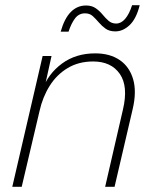

<svg xmlns="http://www.w3.org/2000/svg" viewBox="-20 -714 593 734"><path d="M27 0 143 -500H177L148 -369L142 -371Q164 -432 217 -471Q270 -510 344 -510Q400 -510 437.5 -484.5Q475 -459 489 -411Q503 -363 487 -296L418 0H382L450 -295Q471 -384 438 -431.5Q405 -479 336 -479Q281 -479 239 -454Q197 -429 170 -386Q143 -343 131 -289L63 0ZM514 -694Q501 -642 475.5 -618Q450 -594 421 -594Q398 -594 383.5 -604.5Q369 -615 357.5 -628.5Q346 -642 334.5 -652.5Q323 -663 305 -663Q282 -663 267.5 -644.5Q253 -626 242 -593H212Q226 -643 250.5 -668Q275 -693 309 -693Q331 -693 346 -682.5Q361 -672 372 -658.5Q383 -645 395 -634.5Q407 -624 424 -624Q443 -624 458.5 -642Q474 -660 485 -694Z"/></svg>

Font: Kantumruy Pro ExtraLight
Style: Italic
Weight: 250
Italic angle: -13°
Version: Version 1.002